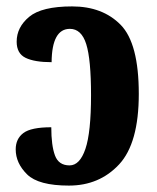

<svg xmlns="http://www.w3.org/2000/svg" viewBox="-20 -569 489 599"><path d="M195 10Q290 10 351.5 -56Q413 -122 413 -276Q413 -434 356.5 -491.5Q300 -549 205 -549Q110 -549 71 -516.5Q32 -484 32 -439Q32 -402 60 -388.5Q88 -375 141 -375Q142 -479 198 -479Q234 -479 249 -431.5Q264 -384 264 -272Q264 -156 246.5 -104.5Q229 -53 197 -53Q163 -53 151.5 -84Q140 -115 140 -172Q77 -172 53 -154Q29 -136 29 -103Q29 -60 64.5 -25Q100 10 195 10Z"/></svg>

Font: Noto Serif ExtraCondensed Extra
Style: Regular
Weight: 800
Width: 3
Designer: Monotype Design Team
Foundry: Monotype Imaging Inc.
Version: Version 1.002